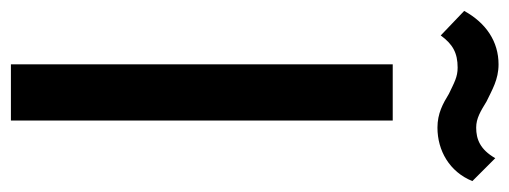

<svg xmlns="http://www.w3.org/2000/svg" viewBox="-339 -623 934 352"><g transform="rotate(90 128.0 -447.0)"><path d="M70 0H173V-700H70ZM-28 -831 17 -788C33 -810 49 -819 76 -819C93 -819 103 -813 124 -803C142 -792 160 -782 186 -782C228 -782 267 -804 284 -846L242 -888C226 -860 207 -853 186 -853C169 -853 156 -861 138 -872C117 -882 98 -894 70 -894C28 -894 -6 -871 -28 -831Z"/></g></svg>

Font: Vanilla Cream DemiBold
Style: Regular
Weight: 600
Designer: Jeremy Tribby, Jinavaṁso
Foundry: Tribby Type
Version: Version 1.422;Glyphs 3.1.2 (3151)